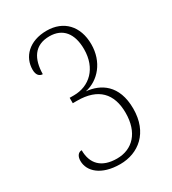

<svg xmlns="http://www.w3.org/2000/svg" viewBox="-179 -819 826 923"><g transform="rotate(-30 234.0 -357.5)"><path d="M214 9C315 9 401 -58 401 -191C401 -324 322 -370 245 -377C321 -393 381 -463 381 -560C381 -662 320 -724 227 -724C129 -724 75 -665 75 -595C75 -564 90 -552 107 -552C108 -635 141 -694 225 -694C299 -694 339 -644 339 -557C339 -451 272 -389 186 -389H162V-359H186C303 -359 359 -299 359 -192C359 -83 300 -22 214 -22C128 -22 86 -67 86 -142C67 -142 55 -126 55 -100C55 -43 108 9 214 9Z"/></g></svg>

Font: Noto Serif Hebrew Condensed ExtraLight
Style: Regular
Weight: 200
Width: 3
Designer: Monotype Design Team
Foundry: Monotype Imaging Inc.
Version: Version 2.004